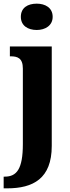

<svg xmlns="http://www.w3.org/2000/svg" viewBox="-40 -790 382 1050"><path d="M161 -626C207 -626 248 -650 248 -698C248 -748 207 -770 161 -770C112 -770 74 -748 74 -698C74 -650 112 -626 161 -626ZM-20 240H-1C141 240 243 187 243 8V-536H14V-482H18C55 -482 85 -473 85 -415V-2C85 135 51 176 -14 176H-20Z"/></svg>

Font: Noto Serif Sinhala Condensed ExtraBold
Style: Regular
Weight: 800
Width: 3
Designer: Jelle Bosma - Monotype Design Team
Foundry: Monotype Imaging Inc.
Version: Version 2.007